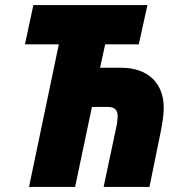

<svg xmlns="http://www.w3.org/2000/svg" viewBox="-20 -734 719 754"><path d="M94 0H275L341 -314H404C433 -314 442 -299 442 -278C442 -271 441 -257 439 -246L387 0H567L611 -216C618 -250 623 -284 623 -311C623 -403 566 -468 455 -468H373L393 -560H525L559 -714H111L78 -560H211Z"/></svg>

Font: Noto Sans UI SemiCondensed Black
Style: Italic
Weight: 900
Width: 4
Italic angle: -372°
Designer: Monotype Design Team
Foundry: Monotype Imaging Inc.
Version: Version 1.901